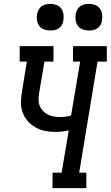

<svg xmlns="http://www.w3.org/2000/svg" viewBox="-20 -974 573 994"><path d="M252 0V-80H299L336 -299Q318 -295 300.5 -293Q283 -291 265 -291Q237 -291 210 -297Q183 -303 160.5 -316.5Q138 -330 121 -350.5Q104 -371 95.5 -397Q87 -423 88.5 -451.5Q90 -480 95 -508L119 -655H82V-735H257V-655H210L183 -495Q180 -478 179.5 -461Q179 -444 184.5 -429Q190 -414 200.5 -402Q211 -390 225 -382.5Q239 -375 255.5 -371.5Q272 -368 289 -368Q304 -368 319 -370Q334 -372 348 -376L395 -655H358V-735H533V-655H485L390 -80H427V0ZM440 -816Q424 -816 408.5 -821.5Q393 -827 383.5 -839.5Q374 -852 371.5 -868.5Q369 -885 372 -902Q374 -913 380 -924Q386 -935 396 -942Q406 -949 417.5 -951.5Q429 -954 440 -954Q457 -954 472 -948.5Q487 -943 496.5 -930.5Q506 -918 508.5 -901.5Q511 -885 508 -868Q507 -857 501 -846Q495 -835 485 -828Q475 -821 463.5 -818.5Q452 -816 440 -816ZM240 -816Q224 -816 208.5 -821.5Q193 -827 183.5 -839.5Q174 -852 171.5 -868.5Q169 -885 172 -902Q174 -913 180 -924Q186 -935 196 -942Q206 -949 217.5 -951.5Q229 -954 240 -954Q257 -954 272 -948.5Q287 -943 296.5 -930.5Q306 -918 308.5 -901.5Q311 -885 308 -868Q307 -857 301 -846Q295 -835 285 -828Q275 -821 263.5 -818.5Q252 -816 240 -816Z"/></svg>

Font: Iosevka Slab Medium Oblique
Style: Regular
Weight: 500
Italic angle: -9°
Monospace: yes
Designer: Belleve Invis
Foundry: Belleve Invis
Version: Version 11.1.1; ttfautohint (v1.8.3)